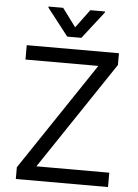

<svg xmlns="http://www.w3.org/2000/svg" viewBox="-62 -993 748 1040"><g transform="rotate(5 312.5 -473.0)"><path d="M63.9 -63.9 456 -649.1H59.7V-727.3H561.1V-663.4L169 -78.1H565.3V0H63.9ZM312.5 -846.6 386.4 -946H465.9V-940.3L350.9 -792.6H274.1L159.1 -940.3V-946H238.6Z"/></g></svg>

Font: Fast_Sans
Style: Regular
Weight: 400
Designer: Rasmus Andersson
Foundry: rsms
Version: Version 3.018;git-588b23468